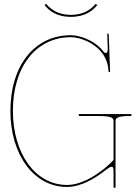

<svg xmlns="http://www.w3.org/2000/svg" viewBox="-20 -940 698 968"><path d="M337.5 -865C287 -865 245 -881.5 213 -920.5L204.5 -914.5C224.5 -889.5 262 -855 337.5 -855C411 -855 449.5 -888 470.5 -914.5L462 -920.5C432 -883.5 390 -865 337.5 -865ZM523 -706.5V-690C523 -686.5 522 -672.5 513.5 -672.5C510 -672.5 506 -675 500.5 -681.5C454.5 -740 377.5 -762.5 337.5 -762.5C154.5 -762.5 32.5 -610 32.5 -381C32.5 -158.5 152 2.5 317.5 2.5C389 2.5 461 -41.5 512.5 -82.5C528 -94 537 -99 543 -99C551.5 -99 552.5 -88 552.5 -71.5V2.5C552.5 6 555.5 7.5 557.5 7.5C561 7.5 562.5 4 562.5 2.5V-329.5C562.5 -344 570.5 -355 632 -355H642.5V-365H377.5V-355H477.5C543.5 -355 552.5 -345 552.5 -329.5V-133.5C543 -122.5 522.5 -103.5 506 -90C456 -50 386.5 -7.5 317.5 -7.5C159.5 -7.5 45 -164.5 45 -381C45 -604 162 -752.5 337.5 -752.5C392.5 -752.5 522 -707 527.5 -580C527.5 -577.5 529 -576 531.5 -576C533.5 -576 535 -577.5 535 -580L528 -770H520.5Z"/></svg>

Font: Znikomit
Style: Regular
Weight: 100
Designer: gluk
Foundry: gluk
Version: Version 0.55